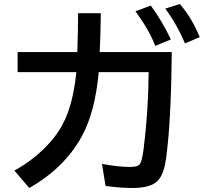

<svg xmlns="http://www.w3.org/2000/svg" viewBox="-20 -896 1020 958"><path d="M67.9 -636.2H365.7Q369.6 -744.6 369.6 -830.1H482.9Q481.9 -718.8 477.5 -636.2H836.9Q834 -290 808.6 -105.5Q797.4 -21.5 763.2 9.8Q727.5 42 640.6 42Q577.6 42 506.8 31.7L488.8 -78.1Q573.2 -63 627 -63Q664.1 -63 675.3 -74.2Q688 -86.4 696.3 -150.4Q720.2 -339.8 721.7 -536.1H472.7Q454.1 -335 387.2 -213.9Q300.3 -57.1 126 42L51.8 -44.9Q161.1 -105 238.3 -195.8Q296.4 -264.2 324.2 -350.6Q351.1 -432.1 360.8 -536.1H67.9ZM754.4 -667Q727.1 -742.2 655.8 -839.8L732.4 -868.2Q790 -789.6 832.5 -699.2ZM902.8 -679.2Q864.3 -772 804.7 -853L877.4 -876Q936 -808.6 976.6 -710.9Z"/></svg>

Font: BIZ UDPGothic
Style: Bold
Weight: 700
Designer: TypeBank Co., Ltd.
Foundry: Morisawa Inc.
Version: Version 1.051